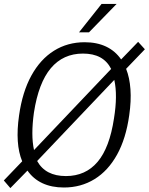

<svg xmlns="http://www.w3.org/2000/svg" viewBox="-20 -949 762 982"><path d="M33 13 -0.5 -26 93.5 -124Q75 -168.5 71 -227.2Q67 -286 77.5 -358.5Q94.5 -479 140.5 -562.5Q186.5 -646 256 -689.5Q325.5 -733 413 -733Q475.5 -733 522.5 -710.8Q569.5 -688.5 599.5 -645L686.5 -735L721 -697L625 -597Q643 -552 647.2 -492.5Q651.5 -433 641 -360Q624.5 -241 578.8 -158.2Q533 -75.5 463.5 -32.8Q394 10 307 10Q244 10 197 -12Q150 -34 120.5 -76.5ZM317 -48.5Q417.5 -48.5 479 -121Q540.5 -193.5 563 -343.5Q572.5 -402 573 -451Q573.5 -500 564.5 -540.5L170 -125.5Q212.5 -48.5 317 -48.5ZM154 -181.5 548.5 -596.5Q528 -636.5 492.2 -655.8Q456.5 -675 404.5 -675Q303 -675 240 -600.2Q177 -525.5 153.5 -373Q145.5 -315.5 145.5 -267.8Q145.5 -220 154 -181.5ZM384 -783.5 499.5 -929H576.5L435 -783.5Z"/></svg>

Font: Public Sans Thin ExtraLight
Style: Italic
Weight: 250
Italic angle: -8°
Version: Version 2.001